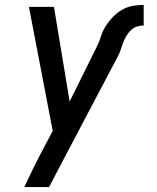

<svg xmlns="http://www.w3.org/2000/svg" viewBox="-20 -548 640 783"><path d="M79 215Q98 174 118 133.5Q138 93 160 52L195 -14L98 -520H200L264 -134L375 -358Q385 -378 392 -400.5Q399 -423 411.5 -442.5Q424 -462 441 -479.5Q458 -497 478.5 -508.5Q499 -520 521.5 -524Q544 -528 566 -528V-444Q552 -444 538 -439.5Q524 -435 513 -424Q502 -413 494.5 -400Q487 -387 482 -373.5Q477 -360 472.5 -346Q468 -332 461 -319L245 91Q229 122 212.5 153Q196 184 180 215Z"/></svg>

Font: Iosevka Aile Medium Oblique
Style: Regular
Weight: 500
Italic angle: -9°
Designer: Belleve Invis
Foundry: Belleve Invis
Version: Version 31.1.0; ttfautohint (v1.8.4)